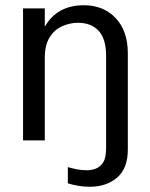

<svg xmlns="http://www.w3.org/2000/svg" viewBox="-20 -536 572 733"><path d="M68 0V-504H151V-434Q198 -516 300 -516Q375 -516 421.5 -467Q468 -418 468 -332V35Q468 107 427 142Q386 177 323 177Q300 177 279.5 173.5Q259 170 239 164V102Q256 107 274 110.5Q292 114 312 114Q328 114 345 108Q362 102 373.5 84.5Q385 67 385 31V-323Q385 -388 356.5 -418.5Q328 -449 278 -449Q247 -449 217.5 -436Q188 -423 169.5 -393.5Q151 -364 151 -314V0Z"/></svg>

Font: Special Gothic
Style: Regular
Weight: 400
Designer: Alistair McCready
Foundry: Monolith
Version: Version 1.010; ttfautohint (v1.8.4.7-5d5b)